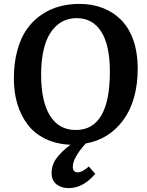

<svg xmlns="http://www.w3.org/2000/svg" viewBox="-20 -735 761 994"><path d="M692.9 -381.8Q692.9 -216.3 619.4 -115Q545.9 -13.7 423.8 7.8Q356.9 82 356.9 128.9Q356.9 157.2 382.8 157.2Q405.8 157.2 439.9 127L473.1 165Q410.2 238.8 335.9 238.8Q296.9 238.8 272 218.8Q247.1 198.7 247.1 161.1Q247.1 119.6 272 85Q296.9 50.3 345.2 14.2Q272.5 11.7 215.6 -15.9Q158.7 -43.5 123.3 -90.1Q87.9 -136.7 69.8 -197Q51.8 -257.3 51.8 -328.1Q51.8 -410.2 70.3 -476.3Q88.9 -542.5 120.6 -586.4Q152.3 -630.4 196.3 -659.7Q240.2 -689 288.6 -701.9Q336.9 -714.8 391.1 -714.8Q458 -714.8 513.4 -693.1Q568.8 -671.4 608.9 -630.1Q648.9 -588.9 670.9 -525.4Q692.9 -461.9 692.9 -381.8ZM192.9 -349.1Q192.9 -210 238.8 -136Q284.7 -62 372.1 -62Q548.8 -62 548.8 -363.8Q548.8 -501 504.2 -571Q459.5 -641.1 377 -641.1Q346.7 -641.1 320.1 -631.3Q293.5 -621.6 269.8 -599.6Q246.1 -577.6 229.2 -544.4Q212.4 -511.2 202.6 -461.4Q192.9 -411.6 192.9 -349.1Z"/></svg>

Font: Literata Book
Style: Bold Italic
Weight: 700
Italic angle: -3°
Designer: Latin by Veronika Burian and Jose Scaglione. Greek by Irene Vlachou. Cyrillic by Vera Evstafieva
Foundry: TypeTogether
Version: Version 1.003;PS 001.003;hotconv 1.0.88;makeotf.lib2.5.64775